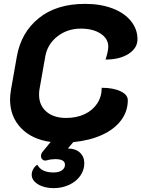

<svg xmlns="http://www.w3.org/2000/svg" viewBox="-20 -729 731 993"><path d="M526 -421Q540 -465 540 -488Q540 -529 500.5 -555Q461 -581 398 -581Q328 -581 276.5 -540.5Q225 -500 214 -436L184 -266Q182 -257 182 -239Q182 -185 219.5 -152Q257 -119 322 -119Q376 -119 417.5 -138.5Q459 -158 482.5 -193.5Q506 -229 506 -274V-275Q566 -275 603.5 -257Q641 -239 641 -211Q641 -153 606 -106.5Q571 -60 507 -31Q443 -2 359 6L331 39Q370 39 393 60Q416 81 416 115Q416 151 395 180.5Q374 210 337.5 227Q301 244 257 244Q209 244 176.5 224Q144 204 144 175Q144 159 152.5 144.5Q161 130 173 123Q194 163 257 163Q284 163 300 152Q316 141 316 123Q316 94 266 94Q243 94 223 100Q210 104 201 97Q192 90 192 78Q192 65 202 54L242 5Q145 -8 88.5 -67Q32 -126 32 -215Q32 -236 37 -266L67 -436Q89 -561 180.5 -635Q272 -709 420 -709Q499 -709 560.5 -686Q622 -663 656.5 -621Q691 -579 691 -526Q691 -480 645 -450.5Q599 -421 526 -421Z"/></svg>

Font: K2D ExtraBold
Style: Italic
Weight: 800
Italic angle: -10°
Designer: Katatrad Aksorn Co.,Ltd.
Foundry: Cadson Demak Co.,Ltd.
Version: Version 1.000; ttfautohint (v1.6)